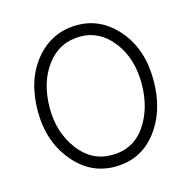

<svg xmlns="http://www.w3.org/2000/svg" viewBox="-89 -638 742 745"><g transform="rotate(-15 282.5 -265.5)"><path d="M284 19Q185 19 117.5 -63.5Q50 -146 50 -265Q50 -392 116 -471Q182 -550 284 -550Q380 -550 447.5 -470.5Q515 -391 515 -267Q515 -144 452 -62.5Q389 19 284 19ZM284 -28Q371 -28 419 -97.5Q467 -167 467 -267Q467 -368 414.5 -436Q362 -504 284 -504Q200 -504 149 -436.5Q98 -369 98 -265Q98 -169 150 -98.5Q202 -28 284 -28Z"/></g></svg>

Font: Hoogli
Style: Regular
Weight: 400
Designer: Anand Singh Naorem
Foundry: Brand New Type
Version: Version 1.00 b007